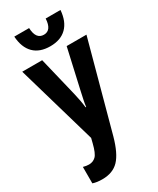

<svg xmlns="http://www.w3.org/2000/svg" viewBox="-245 -822 934 1134"><g transform="rotate(-30 222.0 -255.0)"><path d="M96 240Q58 240 32 231V119Q53 125 71 125Q99 125 118 106.5Q137 88 152 27L160 -5L3 -547H139L203 -282Q217 -225 222 -178H226Q228 -198 233.5 -223.5Q239 -249 246 -281L306 -547H441L278 53Q250 154 209 197Q168 240 96 240ZM223 -594Q151 -594 111 -634Q71 -674 66 -750H167Q170 -672 224 -672Q276 -672 280 -750H381Q375 -674 334.5 -634Q294 -594 223 -594Z"/></g></svg>

Font: Noto Sans ExtraCondensed
Style: Bold
Weight: 700
Width: 2
Designer: Monotype Design Team
Foundry: Monotype Imaging Inc.
Version: Version 2.013; ttfautohint (v1.8.4.7-5d5b)